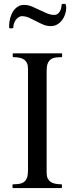

<svg xmlns="http://www.w3.org/2000/svg" viewBox="-20 -961 381 981"><path d="M292.5 -19.5Q296.4 -19.5 296.4 -15.6V-3.9Q296.4 -2.4 295.9 -1.2Q295.4 0 292.5 0H47.9Q45.4 0 44.7 -1.5Q43.9 -2.9 43.9 -3.9V-15.6Q43.9 -16.6 44.7 -18.1Q45.4 -19.5 47.9 -19.5Q64.9 -19.5 78.9 -21.7Q92.8 -23.9 102.5 -31.2Q112.3 -38.6 117.7 -52.2Q123 -65.9 123 -89.4V-610.4Q123 -627 117.9 -638.2Q112.8 -649.4 103.3 -656.2Q93.8 -663.1 79.8 -666Q65.9 -668.9 48.8 -668.9Q44.9 -668.9 44.9 -672.9V-684.6Q44.9 -688.5 48.8 -688.5H293.5Q295.9 -688.5 296.6 -687Q297.4 -685.5 297.4 -684.6V-672.9Q297.4 -671.9 296.6 -670.4Q295.9 -668.9 293.5 -668.9Q276.4 -668.9 262.5 -666.7Q248.5 -664.6 238.8 -657.2Q229 -649.9 223.6 -636.2Q218.3 -622.6 218.3 -599.1V-78.1Q218.3 -61.5 223.4 -50.3Q228.5 -39.1 238 -32.2Q247.6 -25.4 261.5 -22.5Q275.4 -19.5 292.5 -19.5ZM311.5 -941.4Q314 -941.4 315.2 -939Q316.4 -936.5 317.1 -933.3Q317.9 -930.2 318.1 -926.8Q318.4 -923.3 318.4 -921.4Q318.4 -905.3 313 -888.7Q307.6 -872.1 297.4 -858.4Q287.1 -844.7 272.5 -836.2Q257.8 -827.6 239.3 -827.6Q219.2 -827.6 200.7 -835.4Q182.1 -843.3 164.3 -852.8Q146.5 -862.3 128.4 -870.4Q110.4 -878.4 91.3 -878.4Q84.5 -878.4 76.9 -874Q69.3 -869.6 63 -862.1Q56.6 -854.5 52.5 -844.2Q48.3 -834 48.3 -822.3Q48.3 -818.4 45.9 -817.4Q43.5 -816.4 40.5 -816.4H30.3Q26.4 -816.4 26.4 -824.2Q26.4 -846.7 31.7 -867.2Q37.1 -887.7 46.9 -902.8Q56.6 -918 70.8 -927Q85 -936 102.5 -936Q123 -936 142.6 -928Q162.1 -919.9 181.4 -910.4Q200.7 -900.9 220 -892.8Q239.3 -884.8 258.3 -884.8Q267.1 -884.8 273.9 -889.6Q280.8 -894.5 285.4 -902.1Q290 -909.7 292.2 -918.5Q294.4 -927.2 294.4 -934.6Q294.4 -937.5 296.9 -939.5Q299.3 -941.4 302.2 -941.4Z"/></svg>

Font: Kurinto Book Core
Style: Regular
Weight: 400
Designer: Kurinto was developed by Clint Goss from a range of fonts that are compatible with the SIL Open Font License Version 1.1
Foundry: Clinton F. Goss
Version: Version 2.196; July 25, 2020